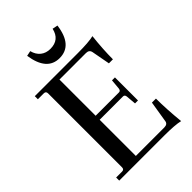

<svg xmlns="http://www.w3.org/2000/svg" viewBox="-242 -909 1013 1013"><g transform="rotate(-45 264.0 -403.0)"><path d="M270 -679Q176 -679 157 -809L186 -815Q194 -783 216 -765.5Q238 -748 270 -748Q338 -748 353 -815L383 -809Q366 -679 270 -679ZM488 9Q452 0 369 0H35V-23H79Q95 -23 95 -39V-591Q95 -607 79 -607H35V-630H355Q438 -630 474 -639Q464 -549 464 -476H434L415 -578Q411 -600 387 -600H189V-330H363Q375 -330 377 -345L382 -401H404V-229H382L377 -286Q375 -300 363 -300H189V-30H401Q427 -30 429 -52L448 -169H478Q478 -89 488 9Z"/></g></svg>

Font: Arapey
Style: Regular
Weight: 400
Designer: Eduardo Rodriguez Tunni
Foundry: Eduardo Rodriguez Tunni
Version: Version 4.000